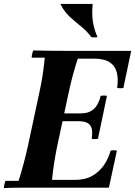

<svg xmlns="http://www.w3.org/2000/svg" viewBox="-28 -960 691 982"><path d="M-8 2Q-8 -6 -5.5 -17Q-3 -28 0 -35H67Q81 -79 92.5 -122Q104 -165 114 -210L174 -490Q185 -540 191 -582Q197 -624 201 -665H134Q134 -673 136.5 -684Q139 -695 142 -702Q176 -701 217.5 -700.5Q259 -700 293 -700H643L603 -510Q587 -507 571 -510Q578 -555 569.5 -589Q561 -623 533 -641.5Q505 -660 453 -660H370Q355 -614 345 -577Q335 -540 324 -490L264 -210Q256 -171 249.5 -130Q243 -89 238 -40H356Q408 -40 444.5 -61Q481 -82 504 -116Q527 -150 538 -190Q554 -193 570 -190L529 0H144Q110 0 68.5 0Q27 0 -8 2ZM441 -250Q449 -297 433.5 -318.5Q418 -340 377 -340H217L225 -380H385Q427 -380 451.5 -402Q476 -424 487 -470Q503 -473 519 -470L473 -250Q456 -247 441 -250ZM281 -940H446Q441 -887 447.5 -847Q454 -807 471 -770Q455 -767 439 -770Q417 -801 387 -824.5Q357 -848 328 -875Q299 -902 281 -940Z"/></svg>

Font: Poltawski Nowy
Style: Bold Italic
Weight: 700
Italic angle: -12°
Designer: Adam Pótawski, Mateusz Machalski, Borys Kosmynka, Ania Wieluska
Foundry: Capitalics.wtf
Version: Version 1.001;gftools[0.9.25]